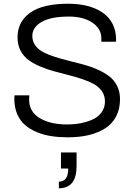

<svg xmlns="http://www.w3.org/2000/svg" viewBox="-20 -718 715 1021"><path d="M340.8 12.2Q294.4 12.2 253.9 6.1Q213.4 0 176.5 -15.1Q139.6 -30.3 113.3 -53Q86.9 -75.7 71.5 -111.3Q56.2 -147 56.2 -191.9Q56.2 -203.1 57.1 -210.9H136.2Q136.2 -209 135.5 -200.4Q134.8 -191.9 134.8 -188Q134.8 -124.5 190.7 -90.3Q246.6 -56.2 335.9 -56.2Q358.9 -56.2 382.6 -58.6Q406.2 -61 435.3 -69.1Q464.4 -77.1 486.3 -89.8Q508.3 -102.5 523.2 -125.5Q538.1 -148.4 538.1 -178.2Q538.1 -209 522.2 -232.4Q506.3 -255.9 479.5 -270.8Q452.6 -285.6 417.7 -297.4Q382.8 -309.1 344.2 -318.8Q305.7 -328.6 267.1 -339.1Q228.5 -349.6 193.6 -364.5Q158.7 -379.4 131.8 -398.9Q105 -418.5 89.1 -449Q73.2 -479.5 73.2 -519Q73.2 -602.5 140.4 -650.4Q207.5 -698.2 342.8 -698.2Q397 -698.2 442.4 -687Q487.8 -675.8 522.7 -653.1Q557.6 -630.4 577.4 -593.3Q597.2 -556.2 597.2 -507.8V-496.1H519V-513.2Q519 -565.9 470.7 -597.9Q422.4 -629.9 347.2 -629.9Q250.5 -629.9 201.2 -601.3Q151.9 -572.8 151.9 -526.9Q151.9 -498 167.7 -476.3Q183.6 -454.6 210.7 -440.4Q237.8 -426.3 272.7 -415.3Q307.6 -404.3 346.2 -394.8Q384.8 -385.3 423.6 -374.8Q462.4 -364.3 497.3 -348.9Q532.2 -333.5 559.3 -313.5Q586.4 -293.5 602.3 -262.2Q618.2 -231 618.2 -190.9Q618.2 -138.7 597.9 -99.4Q577.6 -60.1 540 -35.9Q502.4 -11.7 452.6 0.2Q402.8 12.2 340.8 12.2ZM293 283.2V248Q342.8 248 342.8 178.2H304.2V92.8H387.2V165Q387.2 283.2 293 283.2Z"/></svg>

Font: Archivo Light
Style: Regular
Weight: 300
Designer: Hector Gatti
Foundry: Omnibus-Type
Version: Version 2.001